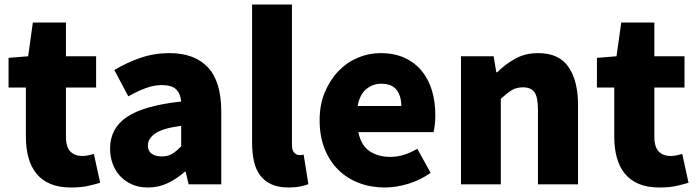

<svg xmlns="http://www.w3.org/2000/svg" viewBox="-20 -819 3099 853"><path d="M18 -562 105 -569 126 -719H273V-569H407V-430H273V-213Q273 -165 293 -145.5Q313 -126 345 -126Q359 -126 372.5 -129Q386 -132 397 -135L425 -7Q402 0 371 7Q340 14 296 14Q242 14 204 -2Q166 -18 142 -47.5Q118 -77 106.5 -118.5Q95 -160 95 -211V-430H18Z M637 14Q598 14 567 0.5Q536 -13 514 -36.5Q492 -60 480.5 -91.5Q469 -123 469 -159Q469 -249 544 -299.5Q619 -350 785 -368Q782 -403 762.5 -422Q743 -441 699 -441Q665 -441 629 -428Q593 -415 550 -391L488 -508Q545 -542 605.5 -562.5Q666 -583 733 -583Q844 -583 903.5 -520Q963 -457 963 -323V0H818L805 -56H801Q766 -25 725.5 -5.5Q685 14 637 14ZM699 -124Q726 -124 745.5 -136Q765 -148 785 -169V-260Q702 -249 669.5 -226Q637 -203 637 -173Q637 -148 654 -136Q671 -124 699 -124Z M1262 14Q1216 14 1185 -0.5Q1154 -15 1135 -41Q1116 -67 1108 -103.5Q1100 -140 1100 -185V-799H1277V-178Q1277 -150 1287.5 -140Q1298 -130 1309 -130Q1314 -130 1317.5 -130Q1321 -130 1329 -132L1350 -1Q1336 5 1313.5 9.5Q1291 14 1262 14Z M1689 14Q1628 14 1575 -6Q1522 -26 1483 -64.5Q1444 -103 1422 -158.5Q1400 -214 1400 -285Q1400 -354 1423 -409Q1446 -464 1483.5 -503Q1521 -542 1569.5 -562.5Q1618 -583 1670 -583Q1732 -583 1777.5 -562Q1823 -541 1853.5 -504Q1884 -467 1899 -417Q1914 -367 1914 -308Q1914 -285 1911.5 -263.5Q1909 -242 1906 -232H1572Q1584 -173 1622 -147.5Q1660 -122 1714 -122Q1745 -122 1774 -131Q1803 -140 1834 -158L1893 -51Q1848 -19 1794 -2.5Q1740 14 1689 14ZM1763 -348Q1763 -391 1742.5 -419Q1722 -447 1673 -447Q1636 -447 1607 -423Q1578 -399 1569 -348Z M2173 -569 2185 -498H2189Q2224 -533 2268.5 -558Q2313 -583 2371 -583Q2464 -583 2506 -521Q2548 -459 2548 -353V0H2370V-329Q2370 -389 2354 -410Q2338 -431 2304 -431Q2274 -431 2253 -418Q2232 -405 2205 -380V0H2028V-569Z M2632 -562 2719 -569 2740 -719H2887V-569H3021V-430H2887V-213Q2887 -165 2907 -145.5Q2927 -126 2959 -126Q2973 -126 2986.5 -129Q3000 -132 3011 -135L3039 -7Q3016 0 2985 7Q2954 14 2910 14Q2856 14 2818 -2Q2780 -18 2756 -47.5Q2732 -77 2720.5 -118.5Q2709 -160 2709 -211V-430H2632Z"/></svg>

Font: Kinto Sans Black
Style: Regular
Weight: 900
Designer: Authors: Ryoko NISHIZUKA  (kana & ideographs); Paul D. Hunt (Latin, Greek & Cyrillic); Wenlong ZHANG  (bopomofo); Sandol
Foundry: Adobe Systems Incorporated, ookami Inc.
Version: Version 0.001